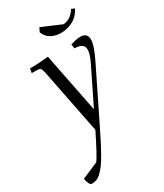

<svg xmlns="http://www.w3.org/2000/svg" viewBox="-225 -701 928 1089"><g transform="rotate(-30 239.5 -156.0)"><path d="M15.1 255.9 122.1 210Q144.5 180.7 210 47.9L127 -371.1Q122.1 -396 116 -403.6Q109.9 -411.1 88.9 -411.1H58.1L63 -439Q124 -439 184.1 -445.8L261.2 -57.1L376 -291Q399.9 -338.9 399.9 -369.1Q399.9 -411.1 338.9 -411.1L334 -439Q371.6 -452.1 400.9 -452.1Q421.4 -452.1 433.1 -441.2Q444.8 -430.2 444.8 -408.2Q444.8 -368.2 399.9 -278.8L261.2 3.9Q230 67.9 210.2 106.9Q190.4 146 169.4 183.6Q148.4 221.2 134 240.7Q119.6 260.3 103.3 276.1Q86.9 292 72.3 297.6Q57.6 303.2 40 303.2Q31.2 303.2 23.9 287.8Q16.6 272.5 15.1 255.9ZM212.9 -588.9 226.1 -615.2 353 -561Q402.8 -564 433.1 -615.2L454.1 -606Q433.1 -564 396 -544.4Q358.9 -524.9 317.9 -524.9Q281.7 -524.9 253.4 -540.3Q225.1 -555.7 212.9 -588.9Z"/></g></svg>

Font: Dihjauti
Style: Italic
Weight: 400
Italic angle: -9°
Designer: T. Christopher White
Version: Version 3.0.0